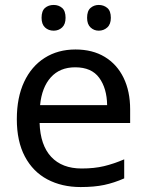

<svg xmlns="http://www.w3.org/2000/svg" viewBox="-20 -746 591 776"><path d="M306 10Q230 10 171.5 -21Q113 -52 80.5 -113.5Q48 -175 48 -264Q48 -352 77.5 -415Q107 -478 160.5 -512Q214 -546 285 -546Q354 -546 403.5 -516Q453 -486 479.5 -431.5Q506 -377 506 -304V-249H140Q143 -159 187 -112Q231 -65 310 -65Q361 -65 400.5 -74.5Q440 -84 482 -102V-25Q441 -7 401 1.5Q361 10 306 10ZM142 -321H413Q412 -389 381 -431.5Q350 -474 284 -474Q222 -474 185.5 -433.5Q149 -393 142 -321ZM197 -622Q176 -622 162 -635Q148 -648 148 -674Q148 -702 162 -714Q176 -726 197 -726Q217 -726 231 -714Q245 -702 245 -674Q245 -648 231 -635Q217 -622 197 -622ZM379 -622Q360 -622 346 -635Q332 -648 332 -674Q332 -702 346 -714Q360 -726 379 -726Q399 -726 413.5 -714Q428 -702 428 -674Q428 -648 413.5 -635Q399 -622 379 -622Z"/></svg>

Font: Noto Sans Historical
Style: Regular
Weight: 400
Designer: Monotype Design Team
Foundry: Monotype Imaging Inc.
Version: Version 2.013; ttfautohint (v1.8.4.7-5d5b)